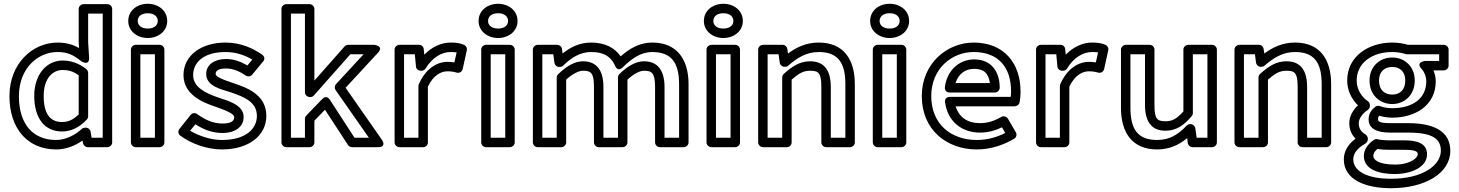

<svg xmlns="http://www.w3.org/2000/svg" viewBox="-20 -753 7714 1015"><path d="M80 -245C80 -393 181 -478 284 -478C339 -478 370 -461 410 -429C410 -429 454 -401 451 -450L446 -529V-681H523V-25H464L459 -57C457 -69 446 -78 435 -78H430C424 -78 418 -76 413 -72C377 -39 327 -13 277 -13C157 -13 80 -93 80 -245ZM30 -245C30 -73 126 37 277 37C329 37 376 18 416 -10L419 4C421 15 431 25 443 25H548C559 25 573 15 573 0V-706C573 -717 563 -731 548 -731H421C410 -731 396 -721 396 -706V-528V-527L398 -499C367 -517 330 -528 284 -528C152 -528 30 -417 30 -245ZM161 -246C161 -133 212 -58 308 -58C357 -58 400 -80 439 -121C444 -126 446 -133 446 -138V-367C446 -375 443 -382 437 -387C396 -420 353 -433 311 -433C225 -433 161 -358 161 -246ZM211 -246C211 -340 259 -383 311 -383C339 -383 366 -377 396 -355V-148C366 -119 340 -108 308 -108C248 -108 211 -147 211 -246Z M761 -602C725 -602 708 -621 708 -642C708 -664 725 -683 761 -683C797 -683 814 -664 814 -642C814 -621 797 -602 761 -602ZM761 -552C815 -552 864 -587 864 -642C864 -698 816 -733 761 -733C706 -733 658 -698 658 -642C658 -587 707 -552 761 -552ZM722 -25V-466H799V-25ZM672 0C672 11 682 25 697 25H824C835 25 849 15 849 0V-491C849 -502 839 -516 824 -516H697C686 -516 672 -506 672 -491Z M985 -62 1013 -96C1058 -67 1103 -50 1157 -50C1222 -50 1268 -82 1268 -134C1268 -200 1184 -220 1135 -237C1062 -262 1001 -294 1001 -356C1001 -424 1058 -478 1172 -478C1229 -478 1276 -460 1314 -438L1288 -407C1253 -427 1217 -441 1175 -441C1115 -441 1070 -412 1070 -362C1070 -297 1150 -281 1200 -265C1276 -239 1338 -212 1338 -140C1338 -74 1282 -13 1153 -13C1095 -13 1032 -34 985 -62ZM929 -72C919 -60 922 -44 933 -36C990 6 1073 37 1153 37C1297 37 1388 -38 1388 -140C1388 -252 1287 -289 1215 -313C1148 -335 1120 -349 1120 -362C1120 -374 1127 -391 1175 -391C1211 -391 1245 -377 1280 -353C1290 -347 1305 -348 1313 -358L1371 -428C1384 -443 1375 -458 1366 -464C1319 -497 1253 -528 1172 -528C1044 -528 950 -460 950 -356C950 -254 1049 -212 1119 -189C1184 -166 1218 -150 1218 -134C1218 -118 1209 -100 1157 -100C1109 -100 1068 -117 1022 -150C1013 -157 997 -157 988 -146Z M1518 -25V-681H1592V-265C1592 -250 1606 -240 1617 -240H1621C1628 -240 1635 -243 1639 -248L1832 -466H1902L1756 -308C1748 -299 1748 -286 1754 -277L1930 -25H1854L1723 -227C1720 -232 1704 -251 1684 -230L1599 -142C1594 -137 1592 -130 1592 -125V-25ZM1468 0C1468 11 1478 25 1493 25H1617C1628 25 1642 15 1642 0V-115L1698 -173L1820 14C1824 21 1832 25 1841 25H1978C2027 25 1999 -14 1999 -14L1807 -289L1978 -474C2012 -510 1959 -516 1959 -516H1821C1814 -516 1807 -513 1802 -508L1642 -327V-706C1642 -717 1632 -731 1617 -731H1493C1482 -731 1468 -721 1468 -706Z M2116 -25V-466H2173L2179 -401C2180 -388 2192 -379 2204 -379H2209C2218 -379 2226 -385 2230 -391C2265 -449 2315 -478 2362 -478C2376 -478 2387 -477 2394 -476L2382 -423C2369 -425 2359 -426 2345 -426C2291 -426 2231 -391 2195 -310C2194 -307 2192 -303 2192 -300V-25ZM2066 0C2066 11 2076 25 2091 25H2218C2229 25 2242 15 2242 0V-295C2272 -358 2314 -376 2345 -376C2366 -376 2377 -374 2395 -369C2410 -365 2423 -375 2426 -388L2448 -488C2450 -498 2445 -511 2433 -516C2413 -525 2391 -528 2362 -528C2312 -528 2263 -505 2223 -464L2220 -494C2219 -506 2209 -516 2196 -516H2091C2080 -516 2066 -506 2066 -491Z M2613 -602C2577 -602 2560 -621 2560 -642C2560 -664 2577 -683 2613 -683C2649 -683 2666 -664 2666 -642C2666 -621 2649 -602 2613 -602ZM2613 -552C2667 -552 2716 -587 2716 -642C2716 -698 2668 -733 2613 -733C2558 -733 2510 -698 2510 -642C2510 -587 2559 -552 2613 -552ZM2574 -25V-466H2651V-25ZM2524 0C2524 11 2534 25 2549 25H2676C2687 25 2701 15 2701 0V-491C2701 -502 2691 -516 2676 -516H2549C2538 -516 2524 -506 2524 -491Z M2847 -25V-466H2905L2911 -421C2913 -408 2924 -399 2935 -399H2940C2947 -399 2953 -402 2957 -406C3000 -448 3047 -478 3105 -478C3176 -478 3210 -452 3232 -405C3232 -405 3244 -370 3272 -397C3322 -446 3370 -478 3428 -478C3527 -478 3570 -424 3570 -308V-25H3493V-293C3493 -380 3457 -429 3385 -429C3341 -429 3298 -404 3254 -361C3249 -356 3247 -349 3247 -343V-25H3170V-293C3170 -380 3135 -429 3062 -429C3019 -429 2975 -404 2931 -361C2926 -356 2923 -349 2923 -343V-25ZM2797 0C2797 11 2807 25 2822 25H2948C2959 25 2973 15 2973 0V-332C3009 -365 3041 -379 3062 -379C3104 -379 3120 -368 3120 -293V0C3120 11 3130 25 3145 25H3272C3283 25 3297 15 3297 0V-332C3333 -365 3363 -379 3385 -379C3425 -379 3443 -368 3443 -293V0C3443 11 3453 25 3468 25H3595C3606 25 3620 15 3620 0V-308C3620 -440 3558 -528 3428 -528C3361 -528 3309 -497 3261 -455C3230 -501 3177 -528 3105 -528C3045 -528 2996 -504 2954 -470L2951 -494C2950 -505 2939 -516 2926 -516H2822C2811 -516 2797 -506 2797 -491Z M3804 -602C3768 -602 3751 -621 3751 -642C3751 -664 3768 -683 3804 -683C3840 -683 3857 -664 3857 -642C3857 -621 3840 -602 3804 -602ZM3804 -552C3858 -552 3907 -587 3907 -642C3907 -698 3859 -733 3804 -733C3749 -733 3701 -698 3701 -642C3701 -587 3750 -552 3804 -552ZM3765 -25V-466H3842V-25ZM3715 0C3715 11 3725 25 3740 25H3867C3878 25 3892 15 3892 0V-491C3892 -502 3882 -516 3867 -516H3740C3729 -516 3715 -506 3715 -491Z M4038 -25V-466H4096L4102 -422C4104 -409 4115 -400 4126 -400H4131C4137 -400 4143 -402 4147 -406C4194 -447 4243 -478 4308 -478C4408 -478 4449 -424 4449 -308V-25H4372V-293C4372 -380 4338 -429 4263 -429C4207 -429 4168 -402 4123 -362C4118 -357 4115 -350 4115 -343V-25ZM3988 0C3988 11 3998 25 4013 25H4140C4151 25 4165 15 4165 0V-332C4204 -366 4227 -379 4263 -379C4307 -379 4322 -368 4322 -293V0C4322 11 4332 25 4347 25H4474C4485 25 4499 15 4499 0V-308C4499 -440 4439 -528 4308 -528C4242 -528 4190 -503 4146 -470L4142 -494C4141 -505 4131 -516 4118 -516H4013C4002 -516 3988 -506 3988 -491Z M4683 -602C4647 -602 4630 -621 4630 -642C4630 -664 4647 -683 4683 -683C4719 -683 4736 -664 4736 -642C4736 -621 4719 -602 4683 -602ZM4683 -552C4737 -552 4786 -587 4786 -642C4786 -698 4738 -733 4683 -733C4628 -733 4580 -698 4580 -642C4580 -587 4629 -552 4683 -552ZM4644 -25V-466H4721V-25ZM4594 0C4594 11 4604 25 4619 25H4746C4757 25 4771 15 4771 0V-491C4771 -502 4761 -516 4746 -516H4619C4608 -516 4594 -506 4594 -491Z M4903 -245C4903 -391 5013 -478 5127 -478C5259 -478 5325 -396 5325 -270C5325 -260 5324 -249 5323 -241H5001C4991 -241 4973 -235 4976 -213C4989 -112 5063 -52 5161 -52C5203 -52 5242 -63 5277 -80L5294 -50C5249 -27 5198 -13 5144 -13C5006 -13 4903 -98 4903 -245ZM4853 -245C4853 -68 4983 37 5144 37C5218 37 5287 13 5342 -20C5353 -26 5357 -42 5350 -54L5308 -126C5302 -136 5286 -142 5274 -135C5237 -114 5202 -102 5161 -102C5094 -102 5050 -133 5032 -191H5344C5353 -191 5366 -198 5369 -209C5373 -225 5375 -246 5375 -270C5375 -418 5288 -528 5127 -528C4988 -528 4853 -419 4853 -245ZM5000 -264H5240C5255 -264 5265 -278 5265 -289C5265 -376 5219 -439 5130 -439C5054 -439 4987 -385 4975 -292C4974 -282 4978 -264 5000 -264ZM5031 -314C5048 -365 5085 -389 5130 -389C5182 -389 5206 -365 5213 -314Z M5507 -25V-466H5564L5570 -401C5571 -388 5583 -379 5595 -379H5600C5609 -379 5617 -385 5621 -391C5656 -449 5706 -478 5753 -478C5767 -478 5778 -477 5785 -476L5773 -423C5760 -425 5750 -426 5736 -426C5682 -426 5622 -391 5586 -310C5585 -307 5583 -303 5583 -300V-25ZM5457 0C5457 11 5467 25 5482 25H5609C5620 25 5633 15 5633 0V-295C5663 -358 5705 -376 5736 -376C5757 -376 5768 -374 5786 -369C5801 -365 5814 -375 5817 -388L5839 -488C5841 -498 5836 -511 5824 -516C5804 -525 5782 -528 5753 -528C5703 -528 5654 -505 5614 -464L5611 -494C5610 -506 5600 -516 5587 -516H5482C5471 -516 5457 -506 5457 -491Z M5956 -183V-466H6033V-198C6033 -111 6067 -62 6141 -62C6197 -62 6238 -89 6280 -139C6284 -144 6286 -149 6286 -155V-466H6363V-25H6306L6299 -75C6297 -87 6286 -97 6274 -97H6271C6264 -97 6257 -93 6253 -89C6208 -41 6162 -13 6097 -13C5997 -13 5956 -67 5956 -183ZM5906 -183C5906 -51 5966 37 6097 37C6161 37 6212 14 6256 -23L6259 3C6261 15 6272 25 6284 25H6388C6399 25 6413 15 6413 0V-491C6413 -502 6403 -516 6388 -516H6261C6250 -516 6236 -506 6236 -491V-164C6201 -125 6178 -112 6141 -112C6098 -112 6083 -123 6083 -198V-491C6083 -502 6073 -516 6058 -516H5931C5920 -516 5906 -506 5906 -491Z M6556 -25V-466H6614L6620 -422C6622 -409 6633 -400 6644 -400H6649C6655 -400 6661 -402 6665 -406C6712 -447 6761 -478 6826 -478C6926 -478 6967 -424 6967 -308V-25H6890V-293C6890 -380 6856 -429 6781 -429C6725 -429 6686 -402 6641 -362C6636 -357 6633 -350 6633 -343V-25ZM6506 0C6506 11 6516 25 6531 25H6658C6669 25 6683 15 6683 0V-332C6722 -366 6745 -379 6781 -379C6825 -379 6840 -368 6840 -293V0C6840 11 6850 25 6865 25H6992C7003 25 7017 15 7017 0V-308C7017 -440 6957 -528 6826 -528C6760 -528 6708 -503 6664 -470L6660 -494C6659 -505 6649 -516 6636 -516H6531C6520 -516 6506 -506 6506 -491Z M7190 72C7190 142 7268 167 7353 167C7442 167 7524 130 7524 63C7524 0 7463 -11 7404 -11H7330C7301 -11 7280 -13 7262 -17C7255 -19 7247 -17 7242 -13C7210 10 7190 38 7190 72ZM7240 72C7240 61 7244 49 7262 34C7282 38 7304 39 7330 39H7404C7468 39 7475 50 7475 63C7475 80 7438 117 7353 117C7266 117 7240 90 7240 72ZM7134 89C7134 61 7152 32 7198 6C7206 1 7211 -8 7211 -16V-20C7211 -29 7205 -38 7199 -42C7177 -55 7163 -72 7163 -102C7163 -127 7184 -154 7211 -172C7218 -177 7222 -185 7222 -193V-197C7222 -205 7217 -214 7211 -218C7180 -239 7152 -279 7152 -327C7152 -421 7234 -478 7340 -478C7367 -478 7392 -473 7412 -467C7414 -466 7417 -466 7419 -466H7588V-431H7514C7514 -431 7461 -425 7495 -389C7508 -375 7520 -351 7520 -323C7520 -232 7447 -181 7340 -181C7320 -181 7296 -184 7275 -192C7267 -195 7258 -194 7251 -189C7232 -174 7215 -154 7215 -122C7215 -72 7261 -52 7328 -52H7424C7552 -52 7597 -20 7597 44C7597 118 7506 192 7333 192C7204 192 7134 150 7134 89ZM7084 89C7084 200 7204 242 7333 242C7512 242 7647 164 7647 44C7647 -62 7555 -102 7424 -102H7328C7263 -102 7265 -116 7265 -122C7265 -132 7266 -135 7272 -141C7295 -134 7319 -131 7340 -131C7462 -131 7570 -196 7570 -323C7570 -344 7565 -363 7558 -381H7613C7624 -381 7638 -391 7638 -406V-491C7638 -502 7628 -516 7613 -516H7423C7399 -523 7371 -528 7340 -528C7219 -528 7102 -459 7102 -327C7102 -272 7127 -227 7159 -196C7135 -174 7113 -141 7113 -102C7113 -68 7125 -41 7146 -20C7109 8 7084 45 7084 89ZM7340 -203C7405 -203 7459 -251 7459 -327C7459 -401 7406 -449 7340 -449C7275 -449 7220 -403 7220 -327C7220 -251 7274 -203 7340 -203ZM7340 -253C7300 -253 7270 -277 7270 -327C7270 -375 7300 -399 7340 -399C7380 -399 7409 -375 7409 -327C7409 -277 7379 -253 7340 -253Z"/></svg>

Font: Falling Sky
Style: ExtOu
Weight: 400
Designer: Paul D. Hunt
Foundry: Adobe Systems Incorporated
Version: Version 1.02